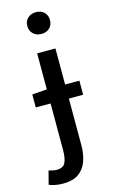

<svg xmlns="http://www.w3.org/2000/svg" viewBox="-155 -752 597 1014"><g transform="rotate(-15 143.5 -245.0)"><path d="M22 -215V-286L103 -292H281V-215ZM58 211Q34 211 14.5 207Q-5 203 -18 197L1 124Q11 127 23 129.5Q35 132 45 132Q80 132 91.5 108Q103 84 103 40V-489H203V40Q203 90 188.5 129Q174 168 142.5 189.5Q111 211 58 211ZM152 -582Q125 -582 107.5 -598.5Q90 -615 90 -642Q90 -668 107.5 -684.5Q125 -701 152 -701Q180 -701 197 -684.5Q214 -668 214 -642Q214 -615 197 -598.5Q180 -582 152 -582Z"/></g></svg>

Font: Source Sans 3 Medium
Style: Regular
Weight: 500
Designer: Paul D. Hunt
Foundry: Adobe
Version: Version 3.052;hotconv 1.1.0;makeotfexe 2.6.0